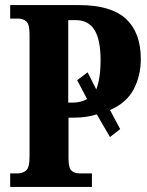

<svg xmlns="http://www.w3.org/2000/svg" viewBox="-20 -734 579 754"><path d="M20 0V-53H49Q68 -53 82 -64Q96 -75 96 -118V-600Q96 -640 82.5 -650.5Q69 -661 53 -661H20V-714H290Q416 -714 474.5 -660Q533 -606 533 -502Q533 -437 505 -383.5Q477 -330 412 -302L452 -227L412 -196L360 -285Q320 -272 272 -272H249V-113Q249 -73 261.5 -63Q274 -53 292 -53H341V0ZM265 -331Q298 -331 322 -345L283 -419L324 -450L358 -383Q366 -403 370.5 -431.5Q375 -460 375 -498Q375 -578 351 -616.5Q327 -655 277 -655H248V-331Z"/></svg>

Font: Noto Serif ExtraCondensed ExtraBold
Style: Regular
Weight: 800
Width: 2
Designer: Monotype Design Team
Foundry: Monotype Imaging Inc.
Version: Version 2.013; ttfautohint (v1.8.4.7-5d5b)